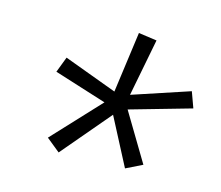

<svg xmlns="http://www.w3.org/2000/svg" viewBox="-74 -861 748 650"><g transform="rotate(15 300.0 -536.5)"><path d="M180 -306 132 -345 286 -510 102 -568 123 -623 309 -554 338 -767 402 -758 363 -557 562 -623 582 -568 368 -507 468 -340 411 -312 325 -477Z"/></g></svg>

Font: Iosevka Curly Light Extended
Style: Italic
Weight: 300
Width: 7
Italic angle: -9°
Monospace: yes
Designer: Belleve Invis
Foundry: Belleve Invis
Version: Version 11.1.0; ttfautohint (v1.8.3)